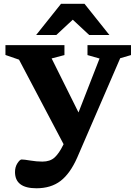

<svg xmlns="http://www.w3.org/2000/svg" viewBox="-20 -752 722 1004"><path d="M170.5 232.5Q58.5 232.5 58.5 147.5Q58.5 121 71.2 101.5Q84 82 93 82Q106 82 138.8 87.5Q171.5 93 201.5 93Q242 93 265.5 71.5Q289 50 310.5 6L312.5 2L79.5 -440L8.5 -464.5V-516H317V-464L250 -446.5L390.5 -164L500.5 -446L437.5 -464V-516H665V-464L608.5 -447.5L384 71.5Q347 155.5 296.8 194Q246.5 232.5 170.5 232.5ZM169 -569 299 -732H422L552 -569H446.5L360.5 -649L274.5 -569Z"/></svg>

Font: Newsreader Caption SemiBold
Style: Regular
Weight: 600
Designer: Hugues Gentile
Foundry: Production Type
Version: Version 1.001